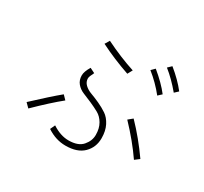

<svg xmlns="http://www.w3.org/2000/svg" viewBox="-157 -988 1315 1237"><g transform="rotate(30 500.0 -369.0)"><path d="M345.7 -668.9 366.2 -703.1Q480.5 -646.5 588.9 -611.3L569.3 -575.2Q450.2 -616.2 345.7 -668.9ZM316.4 -18.6 333 -54.7Q395.5 -13.7 455.1 -13.7Q526.4 -13.7 558.6 -50.8Q590.8 -87.9 590.8 -131.8Q590.8 -180.7 570.8 -214.8Q550.8 -249 520.5 -265.6Q490.2 -282.2 455.6 -297.4Q420.9 -312.5 390.6 -324.7Q360.4 -336.9 340.3 -360.8Q320.3 -384.8 320.3 -419.9Q320.3 -448.2 345.7 -490.2L382.8 -471.7Q364.3 -436.5 364.3 -422.9Q364.3 -396.5 384.3 -377.4Q404.3 -358.4 434.1 -347.7Q463.9 -336.9 499 -320.8Q534.2 -304.7 564 -284.7Q593.8 -264.6 613.8 -225.6Q633.8 -186.5 633.8 -131.8Q633.8 -64.5 588.4 -19.5Q543 25.4 455.1 25.4Q382.8 25.4 316.4 -18.6ZM98.6 -92.8Q214.8 -201.2 281.2 -255.9L309.6 -226.6Q233.4 -165 128.9 -62.5ZM716.8 -319.3 749 -345.7Q838.9 -252.9 917 -141.6L883.8 -116.2Q815.4 -215.8 716.8 -319.3ZM770.5 -737.3 796.9 -762.7Q870.1 -703.1 916 -643.6L889.6 -619.1Q830.1 -690.4 770.5 -737.3ZM686.5 -669.9 711.9 -695.3Q788.1 -632.8 833 -574.2L806.6 -549.8Q753.9 -616.2 686.5 -669.9Z"/></g></svg>

Font: Gothic A1 ExtraLight
Style: Regular
Weight: 275
Designer: HanYang I&C Co.,Ltd.
Foundry: HanYang I&C Co.,Ltd.
Version: Version 2.50